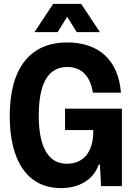

<svg xmlns="http://www.w3.org/2000/svg" viewBox="-20 -956 688 986"><path d="M157 -791H276L325 -870L374 -791H493L397 -936H253ZM293 10C383 10 459 -30 487 -111H493L499 0H606V-398H314V-288H459V-282C459 -173 407 -115 323 -115C228 -115 179 -201 179 -362C179 -523 225 -612 325 -612C397 -612 443 -568 457 -480H601C588 -649 486 -738 325 -738C133 -738 30 -604 30 -360C30 -124 125 10 293 10Z"/></svg>

Font: Mona Sans SemiCondensed
Style: Bold
Weight: 700
Width: 4
Designer: Deni Anggara
Foundry: GitHub
Version: Version 2.000